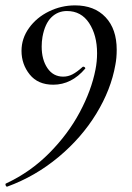

<svg xmlns="http://www.w3.org/2000/svg" viewBox="-49 -419 491 714"><path d="M-26 263Q64 221 134 150.5Q204 80 247.5 -1.5Q291 -83 306 -160Q312 -190 312 -221Q312 -288 282.5 -333Q253 -378 200 -378Q166 -378 142 -354.5Q118 -331 109 -282Q106 -264 106 -246Q106 -197 127.5 -165.5Q149 -134 186 -134Q204 -134 220.5 -142.5Q237 -151 258 -170Q259 -171 261 -171Q264 -171 266.5 -168.5Q269 -166 268 -164Q217 -104 149 -104Q92 -104 61.5 -142Q31 -180 31 -230Q31 -276 59 -315Q87 -354 133 -376.5Q179 -399 230 -399Q302 -399 343.5 -355Q385 -311 385 -234Q385 -203 380 -178Q364 -86 309 4Q254 94 168 165.5Q82 237 -22 275Q-26 276 -28 270Q-30 264 -26 263Z"/></svg>

Font: Cormorant Garamond Medium
Style: Italic
Weight: 500
Italic angle: -10°
Designer: Christian Thalmann (Catharsis Fonts)
Foundry: Catharsis Fonts
Version: Version 4.000